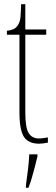

<svg xmlns="http://www.w3.org/2000/svg" viewBox="-20 -677 269 918"><path d="M167 10Q116 10 94.5 -22.5Q73 -55 73 -141V-511H13V-530Q49 -533 63 -553Q76 -570 78 -596Q80 -622 81 -657H101V-536H201V-511H101V-140Q101 -65 117.5 -40Q134 -15 165 -15Q177 -15 186.5 -16.5Q196 -18 209 -20V5Q184 10 167 10ZM104 208Q109 171 113.5 136Q118 101 120 61H159V71Q154 92 147 119.5Q140 147 132 174Q124 201 116 221H104Z"/></svg>

Font: Noto Serif Myanmar ExtraCondensed Thin
Style: Regular
Weight: 100
Width: 2
Designer: Ben Mitchell and the Monotype Design Team
Foundry: Monotype Imaging Inc.
Version: Version 2.106; ttfautohint (v1.8.4.7-5d5b)